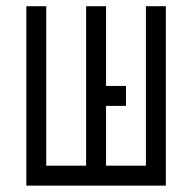

<svg xmlns="http://www.w3.org/2000/svg" viewBox="-20 -582 540 602"><path d="M125 -62.5H250V-562.5H312.5V-312.5H375V-250H312.5V-62.5H437.5V-562.5H500V0H62.5V-562.5H125Z"/></svg>

Font: 寒蝉点阵体 16px
Style: Regular
Weight: 400
Designer: Designed by Warren2060
Foundry: ChillType
Version: Version 1.000